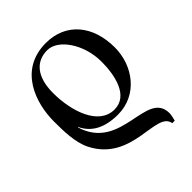

<svg xmlns="http://www.w3.org/2000/svg" viewBox="-194 -566 887 887"><g transform="rotate(-45 250.0 -122.5)"><path d="M380 -217C380 -133 359 -18 266 -18C162 -18 119 -155 119 -273C119 -381 168 -432 240 -432C310 -432 380 -332 380 -217ZM426 215C430 203 434 182 434 174C434 20 155 142 88 -79L90 -80C118 -21 174 10 261 10C388 10 470 -100 470 -220C470 -364 389 -460 259 -460C80 -460 29 -293 29 -178C29 -114 30 -40 57 15C156 212 396 120 410 215Z"/></g></svg>

Font: XITS
Style: Regular
Weight: 400
Designer: MicroPress Inc., with final additions and corrections provided by Coen Hoffman, Elsevier (retired)
Version: Version 1.302